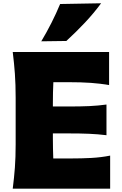

<svg xmlns="http://www.w3.org/2000/svg" viewBox="-20 -1129 731 1149"><path d="M56.2 0Q64.5 -64.9 69.1 -126.2Q73.7 -187.5 73.7 -265.1V-543.9Q73.7 -624 69.1 -687.5Q64.5 -751 56.2 -817.9H632.8V-620.1Q581.5 -628.9 523.7 -633.1Q465.8 -637.2 387.2 -637.2H299.3Q296.4 -576.7 296.4 -507.3V-491.7H389.6Q462.9 -491.7 515.4 -494.1Q567.9 -496.6 617.2 -503.4V-319.8Q565.4 -326.2 512.9 -328.4Q460.4 -330.6 389.6 -330.6H296.4V-301.8Q296.4 -268.6 297.1 -239Q297.9 -209.5 298.8 -180.7H402.3Q467.8 -180.7 526.4 -183.8Q585 -187 639.2 -197.8V0ZM227.1 -881.8Q293 -992.2 339.8 -1105L585 -1109.4Q542 -1050.8 488.8 -994.1Q435.5 -937.5 377 -883.8Z"/></svg>

Font: Pinar DS4-ExtraBold
Style: Regular
Weight: 800
Designer: Amin Abedi
Version: Version 2.000